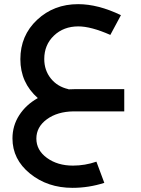

<svg xmlns="http://www.w3.org/2000/svg" viewBox="-20 -536 678 924"><path d="M334 0Q256 1 205.5 38Q155 75 155 131Q155 187 206 224Q257 261 331 261Q389 261 444 242L482 344Q407 368 329 368Q209 368 124.5 299.5Q40 231 40 130Q40 69 72.5 18.5Q105 -32 162 -64Q78 -138 78 -251Q78 -365 158.5 -440.5Q239 -516 356 -516Q452 -516 562 -463L511 -368Q418 -409 357 -409Q286 -409 239.5 -364.5Q193 -320 193 -252Q193 -198 224.5 -158.5Q256 -119 309 -107V-106Q319 -107 340 -107H578V0Z"/></svg>

Font: Montserrat-Arabic
Style: Regular
Weight: 400
Designer: Mohamed Gaber
Foundry: Kief Type Foundry
Version: Version 5.008;PS 005.008;hotconv 1.0.88;makeotf.lib2.5.64775